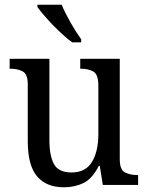

<svg xmlns="http://www.w3.org/2000/svg" viewBox="-20 -786 629 816"><path d="M252 10Q177 10 137.5 -36.5Q98 -83 98 -186V-427Q98 -471 76.5 -482.5Q55 -494 24 -494H21V-536H190V-190Q190 -124 209.5 -88.5Q229 -53 284 -53Q344 -53 371 -98Q398 -143 398 -216V-422Q398 -470 376.5 -482Q355 -494 324 -494H321V-536H489V-109Q489 -64 511.5 -53Q534 -42 564 -42H567V0H417L404 -81H400Q372 -26 334.5 -8Q297 10 252 10ZM287 -606Q262 -624 232 -652.5Q202 -681 176.5 -710Q151 -739 139 -756V-766H242Q256 -732 280 -690Q304 -648 325 -619V-606Z"/></svg>

Font: Noto Serif Myanmar SemCond
Style: Regular
Weight: 400
Width: 4
Designer: Ben Mitchell and the Monotype Design Team
Foundry: Monotype Imaging Inc.
Version: Version 2.106; ttfautohint (v1.8.4.7-5d5b)